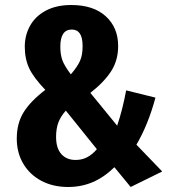

<svg xmlns="http://www.w3.org/2000/svg" viewBox="-20 -730 678 767"><path d="M452 -546Q452 -489 424 -445.5Q396 -402 341 -359L448 -228Q469 -289 484 -369L601 -340Q572 -232 525 -152L628 -45L502 17L437 -62Q396 -22 350.5 -2.5Q305 17 252 17Q192 17 145.5 -7.5Q99 -32 73 -76Q47 -120 47 -176Q47 -237 74 -281Q101 -325 161 -371Q114 -420 96.5 -457.5Q79 -495 79 -544Q79 -589 100 -627Q121 -665 163 -687.5Q205 -710 265 -710Q353 -710 402.5 -665Q452 -620 452 -546ZM221 -544Q221 -511 229.5 -488.5Q238 -466 263 -433Q289 -463 299.5 -486.5Q310 -510 310 -545Q310 -580 299 -596Q288 -612 267 -612Q221 -612 221 -544ZM204 -183Q204 -138 225 -114.5Q246 -91 282 -91Q307 -91 327.5 -101.5Q348 -112 367 -134L243 -288Q223 -266 213.5 -241.5Q204 -217 204 -183Z"/></svg>

Font: Fira Sans Extra Condensed
Style: Bold
Weight: 700
Width: 1
Designer: Carrois Corporate & Edenspiekermann AG
Foundry: Carrois Corporate GbR & Edenspiekermann AG
Version: Version 4.203